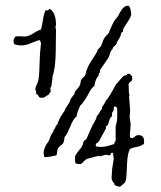

<svg xmlns="http://www.w3.org/2000/svg" viewBox="-20 -665 584 698"><path d="M483.4 -173.8Q503.9 -173.8 503.9 -151.4Q503.9 -144.5 502.9 -141.6Q492.2 -133.8 478.5 -131.3Q464.8 -128.9 453.1 -124Q443.4 -108.4 441.9 -69.8Q440.4 -31.2 439 -17.1Q437.5 -2.9 429.2 3.4Q420.9 9.8 418.9 11.7Q417 13.7 413.1 13.7Q409.2 13.7 402.8 10.7Q396.5 7.8 395.5 5.9V2Q385.7 -7.8 385.7 -18.6L387.7 -50.8L393.6 -87.9Q393.6 -89.8 392.6 -91.8Q391.6 -93.8 393.6 -93.8Q393.6 -95.7 391.6 -95.7V-101.6Q391.6 -107.4 389.6 -109.4H387.7Q382.8 -109.4 382.3 -104.5Q381.8 -99.6 376 -100.6H374L364.3 -102.5L347.7 -97.7Q343.8 -96.7 340.8 -97.2Q337.9 -97.7 335 -97.7L297.9 -87.9Q289.1 -84 282.7 -76.2Q276.4 -68.4 268.6 -68.4Q260.7 -68.4 254.9 -71.3Q252.9 -74.2 252.9 -85.9V-97.7Q261.7 -112.3 271 -123Q280.3 -133.8 284.2 -151.4Q290 -157.2 293.9 -159.2Q298.8 -169.9 307.1 -189.5Q315.4 -209 322.8 -220.7Q330.1 -232.4 332 -243.2Q337.9 -248 340.8 -254.4Q343.8 -260.7 347.7 -266.6L350.6 -267.6Q351.6 -269.5 351.1 -270.5Q350.6 -271.5 350.6 -273.4V-274.4L363.3 -294.9Q363.3 -298.8 366.2 -300.8Q374 -306.6 402.3 -359.4Q405.3 -361.3 416.5 -375Q427.7 -388.7 430.7 -389.6Q433.6 -390.6 438 -391.6Q442.4 -392.6 445.3 -397.5Q460.9 -394.5 460.9 -379.9Q460.9 -372.1 455.6 -368.7Q450.2 -365.2 447.3 -359.4Q448.2 -350.6 448.2 -337.4Q448.2 -324.2 451.2 -318.4L449.2 -315.4L453.1 -263.7L451.2 -238.3L455.1 -212.9L452.1 -174.8Q452.1 -168 453.1 -165Q457 -163.1 460.9 -163.1Q464.8 -163.1 470.2 -168.5Q475.6 -173.8 483.4 -173.8ZM425.8 -548.8 421.9 -546.9Q419.9 -543 419.4 -539.1Q418.9 -535.2 416 -529.8Q413.1 -524.4 408.7 -517.6Q404.3 -510.7 402.3 -502.9Q394.5 -497.1 391.6 -493.2Q390.6 -488.3 387.2 -484.9Q383.8 -481.4 381.8 -476.1Q379.9 -470.7 378.4 -466.3Q377 -461.9 375 -457Q368.2 -445.3 355 -427.2Q341.8 -409.2 342.8 -406.7Q343.8 -404.3 343.8 -402.3V-401.4L339.8 -399.4L337.9 -388.7Q336.9 -386.7 332 -381.8Q325.2 -368.2 323.2 -352.5Q312.5 -344.7 307.1 -334Q301.8 -323.2 298.8 -318.4Q279.3 -286.1 272.5 -282.2Q258.8 -254.9 258.8 -242.2Q247.1 -234.4 234.9 -204.1Q222.7 -173.8 214.8 -167Q212.9 -146.5 207.5 -141.6Q202.1 -136.7 198.7 -134.3Q195.3 -131.8 191.9 -127.4Q188.5 -123 188 -115.7Q187.5 -108.4 185.5 -100.6Q160.2 -93.8 141.6 -93.8Q138.7 -100.6 138.7 -109.4Q138.7 -118.2 143.6 -129.9Q148.4 -141.6 154.3 -147.5Q159.2 -155.3 161.6 -163.6Q164.1 -171.9 168.9 -179.7Q171.9 -184.6 172.9 -183.6Q173.8 -182.6 173.8 -187.5Q173.8 -192.4 177.7 -195.3Q180.7 -198.2 183.6 -209L187.5 -210.9Q189.5 -215.8 191.4 -221.2Q193.4 -226.6 196.8 -233.9Q200.2 -241.2 205.1 -248Q210 -254.9 212.9 -259.3Q215.8 -263.7 215.8 -265.1Q215.8 -266.6 218.8 -271.5Q221.7 -276.4 226.1 -282.7Q230.5 -289.1 232.9 -293.9Q235.4 -298.8 235.4 -301.8Q235.4 -304.7 238.3 -306.6Q240.2 -310.5 243.7 -314.5Q247.1 -318.4 250 -322.3L252.9 -332Q257.8 -338.9 263.7 -345.2Q269.5 -351.6 271.5 -358.4Q273.4 -365.2 273.4 -368.7Q273.4 -372.1 276.4 -376.5Q279.3 -380.9 283.7 -384.3Q288.1 -387.7 290 -392.1Q292 -396.5 292 -399.9Q292 -403.3 298.8 -419.4Q305.7 -435.5 318.8 -454.1Q332 -472.7 335.9 -485.4Q346.7 -493.2 351.1 -507.3Q355.5 -521.5 360.8 -528.8Q366.2 -536.1 370.1 -539.1Q374 -542 376 -546.4Q377.9 -550.8 378.9 -554.2Q379.9 -557.6 388.2 -575.2Q396.5 -592.8 407.2 -603.5Q411.1 -609.4 414.1 -616.2Q428.7 -644.5 445.3 -644.5Q450.2 -644.5 453.6 -633.3Q457 -622.1 457 -613.3Q457 -604.5 442.4 -583Q427.7 -561.5 427.7 -556.6Q427.7 -551.8 425.8 -548.8ZM183.6 -557.6Q183.6 -521.5 182.6 -477.5Q181.6 -433.6 177.2 -412.1Q172.9 -390.6 171.9 -390.6Q170.9 -390.6 170.9 -381.8L167 -353.5Q167 -348.6 165 -348.1Q163.1 -347.7 163.1 -343.8L164.1 -335.9Q164.1 -328.1 160.2 -326.2Q156.2 -324.2 157.2 -320.3Q150.4 -318.4 145.5 -314Q140.6 -309.6 131.3 -309.6Q122.1 -309.6 120.6 -314.9Q119.1 -320.3 110.4 -324.2Q112.3 -325.2 112.3 -327.1L108.4 -340.8Q108.4 -347.7 112.8 -355.5Q117.2 -363.3 119.6 -374.5Q122.1 -385.7 123 -409.7Q124 -433.6 124.5 -450.7Q125 -467.8 127 -487.3L128.9 -505.9Q128.9 -514.6 123 -519.5Q105.5 -513.7 89.4 -506.8Q73.2 -500 58.1 -500Q43 -500 31.2 -504.9Q29.3 -510.7 29.3 -517.1Q29.3 -523.4 36.1 -532.2Q40 -533.2 48.8 -533.2L68.4 -532.2Q84 -532.2 99.1 -542.5Q114.3 -552.7 128.9 -557.6Q133.8 -575.2 136.2 -593.3Q138.7 -611.3 145.5 -627.9L147.5 -627Q155.3 -627 157.2 -629.9Q159.2 -632.8 161.1 -632.8Q183.6 -618.2 183.6 -574.2L181.6 -566.4ZM395.5 -141.6Q395.5 -149.4 400.4 -151.4V-205.1Q400.4 -207 403.3 -217.3Q406.2 -227.5 406.2 -240.2V-265.6Q406.2 -276.4 400.4 -276.4Q400.4 -278.3 398.4 -278.3H396.5Q396.5 -276.4 395 -276.4Q393.6 -276.4 393.6 -269.5Q393.6 -262.7 389.6 -258.3Q385.7 -253.9 387.7 -243.2Q379.9 -237.3 377.4 -227.5Q375 -217.8 371.1 -209Q364.3 -207 365.2 -203.1Q366.2 -199.2 363.3 -194.3Q360.4 -189.5 352.5 -174.8Q344.7 -160.2 340.8 -153.3Q336.9 -146.5 332.5 -145Q328.1 -143.6 328.1 -135.7V-133.8Q331.1 -130.9 348.1 -130.9Q365.2 -130.9 395.5 -141.6Z"/></svg>

Font: Mountains of Christmas
Style: Regular
Weight: 400
Designer: Crystal Kluge
Foundry: Font Diner, Inc DBA Tart Workshop
Version: Version 1.003